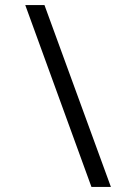

<svg xmlns="http://www.w3.org/2000/svg" viewBox="-20 -737 540 760"><path d="M342 3 80 -717H156L419 3Z"/></svg>

Font: Noto Sans Mono UI Cond
Style: Regular
Weight: 400
Width: 3
Monospace: yes
Designer: Monotype Design team
Foundry: Monotype Imaging Inc.
Version: Version 1.000